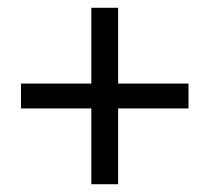

<svg xmlns="http://www.w3.org/2000/svg" viewBox="-20 -577 539 494"><path d="M215 -103V-298H34V-362H215V-557H284V-362H465V-298H284V-103Z"/></svg>

Font: Assistant Medium
Style: Regular
Weight: 500
Designer: Hebrew By Ben Nathan, Latin by Paul Hunt
Version: Version 3.000